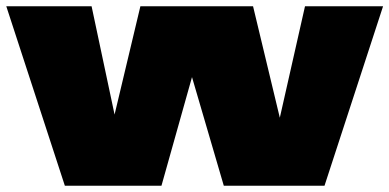

<svg xmlns="http://www.w3.org/2000/svg" viewBox="-20 -590 1237 610"><path d="M0 -570 186 0H493L590 -345L691 0H1011L1197 -570H949L869 -216L784 -570H426L344 -226L271 -570Z"/></svg>

Font: Mattone Black
Style: Regular
Weight: 900
Width: 6
Designer: Nunzio Mazzaferro
Foundry: Collletttivo
Version: Version 2.000;Glyphs 3.2 (3217)